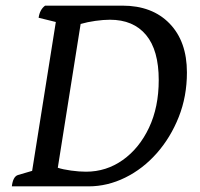

<svg xmlns="http://www.w3.org/2000/svg" viewBox="-20 -661 708 681"><path d="M22 0Q26 -34 43 -40L94 -55L178 -583L117 -598Q121 -627 140 -641H414Q520 -641 581.5 -577.5Q643 -514 643 -404Q643 -319 614 -246Q585 -173 536 -117.5Q487 -62 424 -31Q361 0 294 0ZM285 -52Q357 -52 415.5 -93.5Q474 -135 508.5 -208Q543 -281 543 -377Q543 -483 498 -537Q453 -591 370 -591Q347 -591 318.5 -587Q290 -583 266 -576L185 -66Q203 -60 232 -56Q261 -52 285 -52Z"/></svg>

Font: Petrona Medium
Style: Italic
Weight: 500
Italic angle: -9°
Designer: Ringo R. Seeber
Foundry: Ringo R. Seeber
Version: Version 2.001; ttfautohint (v1.8.3)